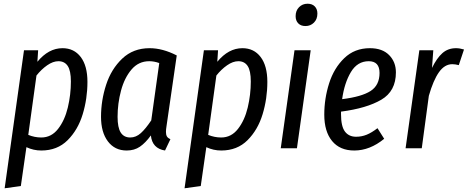

<svg xmlns="http://www.w3.org/2000/svg" viewBox="-20 -797 2514 1032"><path d="M109 -527H185L181 -465Q241 -538 316 -538Q378 -538 414 -490.5Q450 -443 450 -357Q450 -267 424.5 -183Q399 -99 343.5 -43.5Q288 12 202 12Q160 12 122 -6L92 203L5 215ZM361 -359Q361 -417 344 -442.5Q327 -468 294 -468Q265 -468 233.5 -446Q202 -424 176 -391L132 -72Q166 -58 202 -58Q256 -58 292 -104Q328 -150 344.5 -219Q361 -288 361 -359Z M930 -499 875 -119Q872 -101 872 -88Q872 -73 877 -64Q882 -55 896 -49L867 12Q798 1 791 -69Q762 -29 732 -8.5Q702 12 661 12Q597 12 560 -37Q523 -86 523 -169Q523 -257 550.5 -341.5Q578 -426 637 -482Q696 -538 784 -538Q854 -538 930 -499ZM612 -169Q612 -111 629 -84.5Q646 -58 680 -58Q711 -58 737 -81.5Q763 -105 793 -150L836 -458Q809 -468 782 -468Q725 -468 687 -423.5Q649 -379 630.5 -310Q612 -241 612 -169Z M1076 -527H1152L1148 -465Q1208 -538 1283 -538Q1345 -538 1381 -490.5Q1417 -443 1417 -357Q1417 -267 1391.5 -183Q1366 -99 1310.5 -43.5Q1255 12 1169 12Q1127 12 1089 -6L1059 203L972 215ZM1328 -359Q1328 -417 1311 -442.5Q1294 -468 1261 -468Q1232 -468 1200.5 -446Q1169 -424 1143 -391L1099 -72Q1133 -58 1169 -58Q1223 -58 1259 -104Q1295 -150 1311.5 -219Q1328 -288 1328 -359Z M1650 -527 1576 0H1489L1563 -527ZM1569 -710Q1569 -740 1587.5 -758.5Q1606 -777 1633 -777Q1658 -777 1672 -762.5Q1686 -748 1686 -724Q1686 -694 1667.5 -675.5Q1649 -657 1622 -657Q1597 -657 1583 -671.5Q1569 -686 1569 -710Z M1813 -197V-183Q1813 -118 1834 -90Q1855 -62 1894 -62Q1924 -62 1951 -73Q1978 -84 2009 -108L2045 -51Q1968 12 1884 12Q1807 12 1765 -39Q1723 -90 1723 -181Q1723 -267 1749 -349Q1775 -431 1830.5 -484.5Q1886 -538 1968 -538Q2035 -538 2071.5 -501Q2108 -464 2108 -408Q2108 -307 2029.5 -261Q1951 -215 1813 -197ZM1819 -264Q1924 -277 1972 -308Q2020 -339 2020 -405Q2020 -468 1962 -468Q1901 -468 1866 -409.5Q1831 -351 1819 -264Z M2474 -531 2446 -447Q2426 -452 2411 -452Q2370 -452 2339.5 -409Q2309 -366 2285 -282L2247 0H2160L2234 -527H2309L2302 -432Q2328 -485 2358 -511.5Q2388 -538 2431 -538Q2451 -538 2474 -531Z"/></svg>

Font: Fira Sans Extra Condensed
Style: Italic
Weight: 400
Width: 3
Italic angle: -8°
Designer: Carrois Corporate & Edenspiekermann AG
Foundry: Carrois Corporate GbR & Edenspiekermann AG
Version: Version 4.203